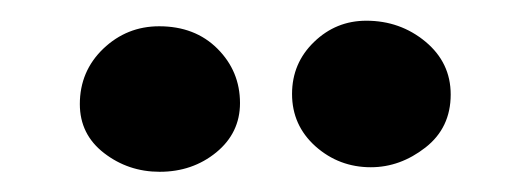

<svg xmlns="http://www.w3.org/2000/svg" viewBox="-20 -762 512 190"><path d="M347 -596.5Q315.5 -596.5 292.2 -617.2Q269 -638 269 -669Q269 -699.5 290.8 -720.5Q312.5 -741.5 342.5 -741.5Q376 -741.5 401 -720.8Q426 -700 426 -668.5Q426 -635.5 401 -616Q376 -596.5 347 -596.5ZM138 -592Q107 -592 83 -610.5Q59 -629 59 -659Q59 -691.5 82.2 -713.8Q105.5 -736 137.5 -736Q173 -736 195.2 -713.8Q217.5 -691.5 217.5 -660Q217.5 -630.5 194 -611.2Q170.5 -592 138 -592Z"/></svg>

Font: Grandstander
Style: Bold
Weight: 700
Designer: Tyler Finck
Foundry: Etcetera Type Co
Version: Version 1.200; ttfautohint (v1.8.3)